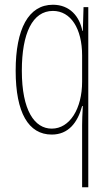

<svg xmlns="http://www.w3.org/2000/svg" viewBox="-20 -557 462 809"><path d="M326 -30V232H352V-527H332L329 -427H327C315 -488 274 -537 203 -537C100 -537 46 -435 46 -259C46 -82 100 10 198 10C268 10 307 -40 326 -110H329C327 -81 326 -45 326 -30ZM198 -15C126 -15 72 -91 72 -259C72 -417 117 -511 203 -511C278 -511 326 -437 326 -323V-213C326 -99 274 -15 198 -15Z"/></svg>

Font: Noto Sans Gurmukhi UI ExtraCondensed Thin
Style: Regular
Weight: 100
Width: 2
Designer: Jelle Bosma - Monotype Design Team
Foundry: Monotype Imaging Inc.
Version: Version 2.004